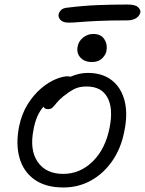

<svg xmlns="http://www.w3.org/2000/svg" viewBox="-20 -816 640 848"><path d="M260 12Q182 12 133 -22.5Q84 -57 66.5 -117.5Q49 -178 64 -256Q76 -314 102.5 -356Q129 -398 161.5 -425.5Q194 -453 225.5 -466Q257 -479 278 -479Q286 -479 291 -477Q309 -485 328.5 -489.5Q348 -494 367 -494Q433 -494 474.5 -461Q516 -428 530.5 -370Q545 -312 529 -236Q515 -162 476.5 -106Q438 -50 382.5 -19Q327 12 260 12ZM128 -243Q110 -154 146.5 -101Q183 -48 259 -48Q334 -48 390 -103.5Q446 -159 464 -252Q481 -337 454.5 -385.5Q428 -434 363 -434Q329 -434 306.5 -422Q284 -410 259 -390Q240 -374 230 -361.5Q220 -349 212.5 -341.5Q205 -334 192 -334Q176 -334 172 -345Q139 -307 128 -243ZM284 -716Q258 -716 247 -728Q236 -740 239 -753Q240 -761 248.5 -770.5Q257 -780 276 -782Q348 -791 412 -793.5Q476 -796 543 -796Q578 -796 590 -784Q602 -772 600 -762Q597 -746 581.5 -736Q566 -726 542 -726Q461 -726 410.5 -723.5Q360 -721 331 -718.5Q302 -716 284 -716ZM386 -542Q353 -542 335 -562Q317 -582 323 -611Q327 -634 347 -650Q367 -666 392 -666Q426 -666 441 -642.5Q456 -619 450 -590Q447 -574 431 -558Q415 -542 386 -542Z"/></svg>

Font: Shantell Sans Normal
Style: Italic
Weight: 300
Italic angle: -11.31°
Designer: Stephen Nixon, Anya Danilova, Shantell Martin
Foundry: Arrow Type
Version: Version 1.008;[a672d596b]